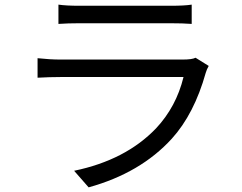

<svg xmlns="http://www.w3.org/2000/svg" viewBox="-20 -765 1040 826"><path d="M821.3 -516.6 877.9 -481.4Q869.1 -465.8 865.2 -452.1Q815.4 -274.4 718.8 -168Q584 -20.5 361.3 41L298.8 -30.3Q520.5 -76.2 651.4 -212.9Q738.3 -305.7 769.5 -433.6H239.3Q194.3 -433.6 141.6 -430.7V-514.6Q195.3 -508.8 239.3 -508.8H765.6Q806.6 -508.8 821.3 -516.6ZM231.4 -662.1V-745.1Q264.6 -740.2 321.3 -740.2H713.9Q774.4 -740.2 804.7 -745.1V-662.1Q767.6 -665 712.9 -665H321.3Q272.5 -665 231.4 -662.1Z"/></svg>

Font: Nasu
Style: Regular
Weight: 400
Designer: Ryoko NISHIZUKA (kana &amp; ideographs); Paul D. Hunt (Latin, Greek &amp; Cyrillic); Wenlong ZHANG (bopomofo); Sandoll C
Version: Version 2014.1215